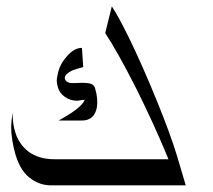

<svg xmlns="http://www.w3.org/2000/svg" viewBox="-20 -590 662 596"><path d="M243.2 -280.3Q237.3 -280.3 230 -278.8Q222.7 -277.3 218.8 -277.3Q198.2 -277.3 181.6 -289.1Q165 -300.8 160.2 -317.4Q156.2 -330.1 156.2 -339.4Q156.2 -348.6 161.1 -368.2Q168 -393.6 187.5 -415Q210 -441.4 234.4 -441.4L238.3 -381.8Q216.8 -376 206.1 -372.1Q177.7 -358.4 181.6 -344.7Q183.6 -336.9 195.3 -333Q202.1 -332 208 -332Q211.9 -332 221.7 -332.5Q231.4 -333 237.3 -333Q252.9 -333 262.7 -329.6Q272.5 -326.2 275.4 -315.4Q285.2 -281.2 280.3 -254.9Q272.5 -215.8 233.4 -215.8H162.1Q194.3 -234.4 201.2 -239.3Q235.4 -261.7 243.2 -280.3ZM496.1 -112.3Q458 -204.1 404.3 -312.5Q343.8 -431.6 306.6 -487.3L327.1 -570.3Q347.7 -539.1 378.9 -475.6Q421.9 -387.7 465.8 -279.8Q509.8 -171.9 530.3 -103.5L556.6 -14.6H139.6Q105.5 -14.6 79.1 -33.2Q44.9 -54.7 28.3 -109.4Q14.6 -157.2 14.6 -198.2Q15.6 -220.7 19.5 -240.2Q18.6 -207 27.3 -179.7Q38.1 -143.6 67.4 -120.1Q99.6 -95.7 148.4 -95.7H502.9Z"/></svg>

Font: Thabit-Oblique
Style: Oblique
Weight: 500
Designer: Regenerated by Nadim Shaikli
Foundry: MAK Alagha
Version: 0.01